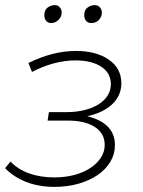

<svg xmlns="http://www.w3.org/2000/svg" viewBox="-22 -725 557 750"><path d="M191 5Q130 5 81 -14Q32 -33 -2 -68L19 -94Q47 -64 91 -48Q135 -32 190 -32Q232 -32 268 -41.5Q304 -51 330.5 -68.5Q357 -86 372 -109Q387 -132 387 -159Q387 -204 348.5 -229Q310 -254 242 -254H164L169 -287H238Q276 -287 308 -295Q340 -303 363 -317.5Q386 -332 398.5 -352Q411 -372 411 -396Q411 -440 373.5 -464.5Q336 -489 273 -489Q190 -489 103 -444L89 -479Q185 -526 274 -526Q354 -526 403 -492Q452 -458 452 -400Q452 -352 417 -318.5Q382 -285 319 -271Q427 -244 427 -158Q427 -123 409 -93Q391 -63 359.5 -41.5Q328 -20 285 -7.5Q242 5 191 5ZM178 -635Q165 -635 158 -644Q151 -653 151 -665Q151 -686 164 -695.5Q177 -705 192 -705Q205 -705 212 -696Q219 -687 219 -676Q219 -659 206.2 -647Q193.5 -635 178 -635ZM334 -635Q321 -635 314 -644Q307 -653 307 -665Q307 -686 320 -695.5Q333 -705 348 -705Q361 -705 368.5 -696Q376 -687 376 -676Q376 -661.5 365.2 -648.2Q354.5 -635 334 -635Z"/></svg>

Font: Argentum Sans ExtraLight
Style: Italic
Weight: 200
Italic angle: -11°
Designer: Julieta Ulanovsky (font), Cristiano Sobral (main changes and remaster)
Foundry: Julieta Ulanovsky (font), Cristiano Sobral (main changes and remaster)
Version: Version 2.007;June 15, 2022;FontCreator 14.0.0.2814 64-bit; 